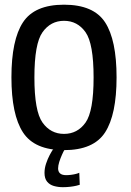

<svg xmlns="http://www.w3.org/2000/svg" viewBox="-20 -620 544 798"><path d="M246 4Q369 4 416.8 -69.8Q464.5 -143.5 464.5 -298.5Q464.5 -454 416.8 -527.2Q369 -600.5 246 -600.5Q123.5 -600.5 75.5 -527.2Q27.5 -454 27.5 -298.5Q27.5 -143.5 75.5 -69.8Q123.5 4 246 4ZM246 -63.5Q190.5 -63.5 156.8 -110.5Q123 -157.5 123 -298Q123 -439 156.8 -486.2Q190.5 -533.5 246 -533.5Q302 -533.5 335.5 -486.2Q369 -439 369 -298Q369 -157.5 335.5 -110.5Q302 -63.5 246 -63.5ZM241.5 158Q257.5 158 272 156.2Q286.5 154.5 297 152Q307.5 149.5 311.5 148L309.5 98Q306 100 296.8 102.5Q287.5 105 276.2 106.5Q265 108 255 108Q238 108 229.8 100.8Q221.5 93.5 221.5 80Q221.5 68.5 226.2 53.2Q231 38 237.5 23.5Q244 9 248.5 1.5H200Q194.5 9.5 186.2 25Q178 40.5 171.5 60Q165 79.5 165 98.5Q165 122 175.8 135Q186.5 148 204 153Q221.5 158 241.5 158Z"/></svg>

Font: Anybody SemiCondensed
Style: Regular
Weight: 400
Width: 4
Version: Version 1.113;gftools[0.9.25]